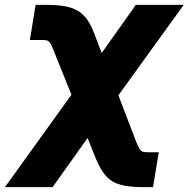

<svg xmlns="http://www.w3.org/2000/svg" viewBox="-89 -561 771 785"><path d="M-68.8 204.1 281.2 -282.2H352.5L467.8 18.6Q476.1 38.6 481.4 47.6Q486.8 56.6 494.6 59.1Q502.4 61.5 517.1 61.5H560.1L536.6 204.1H494.1Q439.5 204.1 403.8 194.3Q368.2 184.6 345 159.2Q321.8 133.8 302.7 86.9L269 3.4L126 204.1ZM246.6 -65.9 130.4 -354Q122.1 -375 116.7 -384Q111.3 -393.1 104 -395.3Q96.7 -397.5 81.1 -397.5H33.2L56.6 -541H104Q159.7 -541 195.8 -531Q231.9 -521 255.6 -495.6Q279.3 -470.2 296.4 -423.8L326.7 -344.2L466.3 -541H662.1L318.8 -65.9Z"/></svg>

Font: Inter 17pt Black
Style: Italic
Weight: 900
Italic angle: -9.3988°
Version: Version 4.001;git-66647c0bb